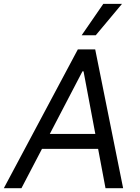

<svg xmlns="http://www.w3.org/2000/svg" viewBox="-40 -986 736 1006"><path d="M72.4 0 180 -206H474.1L512.8 0H605.1L458.8 -727.3H367.9L-19.9 0ZM220.9 -284.1 392 -612.2H397.7L459.5 -284.1ZM387.8 -801.1H461.6L599.4 -965.9H501.4Z"/></svg>

Font: Margiela Sans
Style: Italic
Weight: 400
Italic angle: -9.39999°
Designer: Stefan Endress, Andreas Faust
Version: Version 1.100;FEAKit 1.0